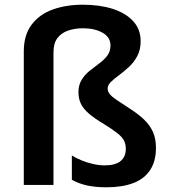

<svg xmlns="http://www.w3.org/2000/svg" viewBox="-20 -785 721 815"><path d="M577 -610Q577 -574 563 -547.5Q549 -521 528 -501.5Q507 -482 486 -466.5Q465 -451 451 -437.5Q437 -424 437 -409Q437 -397 445.5 -386Q454 -375 475.5 -360.5Q497 -346 534 -322Q568 -300 592 -277Q616 -254 629 -225.5Q642 -197 642 -157Q642 -101 617.5 -63.5Q593 -26 546 -8Q499 10 432 10Q384 10 348.5 2Q313 -6 285 -22V-125Q301 -115 324.5 -105Q348 -95 374.5 -89Q401 -83 424 -83Q469 -83 491.5 -101Q514 -119 514 -153Q514 -173 506.5 -188Q499 -203 479 -219Q459 -235 422 -258Q380 -283 356.5 -303.5Q333 -324 323 -345.5Q313 -367 313 -393Q313 -424 326.5 -446Q340 -468 360.5 -484.5Q381 -501 401.5 -516Q422 -531 435.5 -549Q449 -567 449 -592Q449 -627 415.5 -646Q382 -665 332 -665Q297 -665 268.5 -655Q240 -645 223.5 -623Q207 -601 207 -563V0H81V-567Q81 -636 114 -680Q147 -724 203.5 -744.5Q260 -765 332 -765Q403 -765 458 -747.5Q513 -730 545 -695.5Q577 -661 577 -610Z"/></svg>

Font: Noto Sans Cham SemiBold
Style: Regular
Weight: 600
Version: Version 2.002